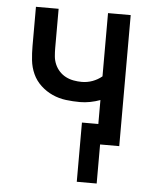

<svg xmlns="http://www.w3.org/2000/svg" viewBox="-50 -562 600 759"><g transform="rotate(5 250.0 -182.5)"><path d="M362 155H283V-80H348V-175Q329 -168 308.5 -164Q288 -160 268 -160Q240 -160 212 -163.5Q184 -167 158.5 -178.5Q133 -190 112 -209.5Q91 -229 79.5 -254.5Q68 -280 65 -308Q62 -336 62 -364V-520H152V-364Q152 -348 153.5 -331.5Q155 -315 161.5 -300Q168 -285 179 -273Q190 -261 204.5 -253.5Q219 -246 235.5 -243Q252 -240 268 -240Q290 -240 310.5 -247.5Q331 -255 348 -269V-520H438V0H362Z"/></g></svg>

Font: Iosevka Term Curly Medium
Style: Regular
Weight: 500
Designer: Belleve Invis
Foundry: Belleve Invis
Version: Version 32.3.0